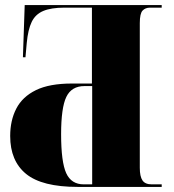

<svg xmlns="http://www.w3.org/2000/svg" viewBox="-20 -734 684 754"><path d="M285 0Q145 0 82.5 -51Q20 -102 20 -200Q20 -261 44 -307.5Q68 -354 121 -380Q174 -406 263 -406H341V-704H233Q181 -704 150 -691Q119 -678 104.5 -648Q90 -618 85 -565L80 -509H70L77 -714H615V-704H569Q551 -704 540 -692.5Q529 -681 529 -643V-75Q529 -41 539.5 -25.5Q550 -10 576 -10H615V0ZM309 -10H342V-396H312Q261 -396 240.5 -353.5Q220 -311 220 -207Q220 -98 240 -54Q260 -10 309 -10Z"/></svg>

Font: Noto Serif Display SemiCondensed Black
Style: Regular
Weight: 900
Width: 4
Designer: Monotype Design Team
Foundry: Monotype Imaging Inc.
Version: Version 2.009